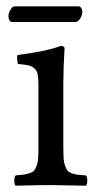

<svg xmlns="http://www.w3.org/2000/svg" viewBox="-20 -588 311 610"><path d="M219.7 -518.1H18.1Q12.7 -518.1 9.8 -523.9Q6.8 -529.8 6.8 -536.1Q6.8 -545.9 13.2 -556.9Q19.5 -567.9 26.4 -567.9H229Q234.9 -567.9 238.3 -562Q241.7 -556.2 241.7 -550.8Q241.7 -540.5 234.9 -529.3Q228 -518.1 219.7 -518.1ZM181.2 -122.1Q181.2 -100.6 181.9 -86.9Q182.6 -73.2 186.3 -62.5Q189.9 -51.8 193.8 -46.6Q197.8 -41.5 207.3 -37.8Q216.8 -34.2 226.1 -33Q235.4 -31.7 252.9 -30.8Q257.3 -26.4 257.3 -14.4Q257.3 -2.4 252.9 2Q167 0 142.1 0Q113.8 0 29.8 2Q25.4 -2.4 25.4 -14.4Q25.4 -26.4 29.8 -30.8Q47.9 -32.2 56.6 -33.4Q65.4 -34.7 75.4 -38.3Q85.4 -42 89.1 -47.1Q92.8 -52.2 96.7 -62.7Q100.6 -73.2 101.3 -86.9Q102.1 -100.6 102.1 -122.1V-316.9Q102.1 -339.4 99.9 -351.1Q97.7 -362.8 89.6 -370.4Q81.5 -377.9 70.6 -380.4Q59.6 -382.8 37.1 -384.8Q35.6 -389.6 34.7 -398.9Q33.7 -408.2 35.2 -413.1Q129.9 -425.3 171.9 -441.9Q185.1 -441.9 185.1 -435.1Q181.2 -371.1 181.2 -321.3Z"/></svg>

Font: Linux Libertine G
Style: Regular
Weight: 400
Designer: Philipp H. Poll
Foundry: Philipp H. Poll
Version: Version 4.7.5